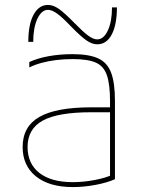

<svg xmlns="http://www.w3.org/2000/svg" viewBox="-20 -750 590 780"><path d="M276 10Q180 10 126 -33.5Q72 -77 72 -153Q72 -236 140 -275Q208 -314 351 -314H437V-294H351Q215 -294 153.5 -260Q92 -226 92 -153Q92 -85 140 -47.5Q188 -10 276 -10Q318 -10 363.5 -18.5Q409 -27 439 -41L427 -25V-340Q427 -408 414 -445Q401 -482 368.5 -496Q336 -510 275 -510Q240 -510 208 -506Q176 -502 148.5 -494.5Q121 -487 99 -476V-498Q134 -514 179 -522Q224 -530 275 -530Q341 -530 378.5 -513Q416 -496 431.5 -454.5Q447 -413 447 -340V-22Q416 -8 368.5 1Q321 10 276 10ZM375 -570Q354 -570 331 -586Q308 -602 268 -643Q234 -679 212.5 -694.5Q191 -710 175 -710Q149 -710 132 -674Q115 -638 115 -580H95Q95 -651 116.5 -690.5Q138 -730 175 -730Q196 -730 219 -714Q242 -698 282 -657Q317 -621 338 -605.5Q359 -590 375 -590Q401 -590 418 -626Q435 -662 435 -720H455Q455 -650 434 -610Q413 -570 375 -570Z"/></svg>

Font: M PLUS Code Latin SemiExpanded Thin
Style: Regular
Weight: 250
Width: 6
Designer: Coji Morishita
Foundry: UNDERFOREST DESIGN
Version: Version 1.002; ttfautohint (v1.8.3)